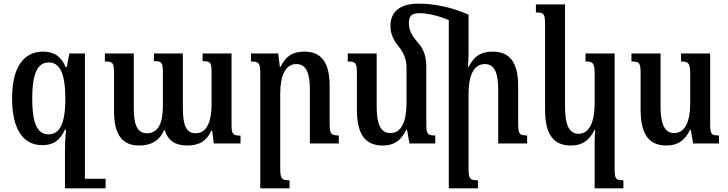

<svg xmlns="http://www.w3.org/2000/svg" viewBox="-20 -784 3978 1049"><path d="M359 -492 345 -418H339C314 -475 276 -502 216 -502C107 -502 46 -414 46 -246C46 -76 108 9 210 9C272 9 307 -16 335 -76H341C336 -27 335 7 335 47V245H557V193H444V-492ZM245 -50C176 -50 156 -129 156 -245C156 -361 176 -443 246 -443C309 -443 337 -378 337 -245C337 -100 302 -50 245 -50Z M1087 -492V-450C1131 -450 1136 -442 1136 -384V-217C1136 -123 1112 -56 1049 -56C997 -56 979 -100 979 -194V-492H821V-450C864 -450 870 -443 870 -383V-205C870 -115 846 -56 783 -56C729 -56 711 -104 711 -194V-492H553V-448C597 -448 603 -442 603 -384V-176C603 -46 650 11 740 11C803 11 851 -13 876 -73H880C898 -15 939 11 1003 11C1071 11 1109 -15 1135 -71H1139L1148 0H1294V-43C1250 -43 1245 -53 1245 -107V-492Z M1831 -44C1788 -44 1781 -52 1781 -112V-314C1781 -444 1735 -502 1643 -502C1575 -502 1540 -474 1512 -418H1509L1500 -492H1351V-448C1394 -448 1402 -440 1402 -384V245H1562V201C1519 201 1511 193 1511 136V-272C1511 -370 1539 -434 1599 -434C1655 -434 1673 -380 1673 -296V0H1831Z M2113 -640C2113 -601 2130 -563 2161 -526C2187 -494 2201 -457 2201 -415V-219C2201 -127 2176 -57 2113 -57C2058 -57 2038 -108 2038 -203V-492H1880V-448C1924 -448 1930 -441 1930 -381V-185C1930 -48 1977 11 2071 11C2133 11 2171 -16 2199 -74H2204L2217 0H2358V-44C2316 -44 2309 -50 2309 -109V-420C2309 -474 2296 -516 2260 -555C2224 -596 2214 -628 2214 -658C2214 -696 2229 -712 2270 -712C2314 -712 2371 -700 2432 -674V245H2591V201C2547 201 2540 193 2540 136V-272C2540 -371 2568 -434 2629 -434C2684 -434 2702 -380 2702 -296V0H2860V-44C2817 -44 2811 -52 2811 -112V-314C2811 -444 2764 -502 2672 -502C2605 -502 2569 -475 2541 -419H2537C2538 -443 2540 -468 2540 -494V-704C2445 -746 2350 -764 2267 -764C2173 -764 2113 -727 2113 -640Z M3229 245H3386V201C3344 201 3338 195 3338 135V-492H3179V-448C3219 -448 3229 -441 3229 -379V-219C3229 -127 3204 -53 3141 -53C3086 -53 3067 -108 3067 -203V-760H2908V-716C2952 -716 2958 -709 2958 -649V-185C2958 -48 3005 11 3099 11C3161 11 3199 -16 3228 -74H3232C3230 -52 3229 -27 3229 -5Z M3621 11C3683 11 3721 -16 3750 -74H3754L3767 0H3908V-44C3866 -44 3860 -50 3860 -109V-492H3701V-448C3741 -448 3751 -441 3751 -379V-219C3751 -127 3726 -57 3663 -57C3608 -57 3589 -112 3589 -203V-492H3430V-448C3474 -448 3480 -441 3480 -381V-185C3480 -48 3527 11 3621 11Z"/></svg>

Font: Noto Serif Armenian Condensed SemiBold
Style: Regular
Weight: 600
Width: 3
Designer: Monotype Design Team
Foundry: Monotype Imaging Inc.
Version: Version 2.008